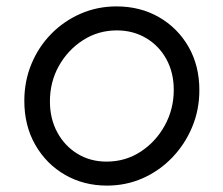

<svg xmlns="http://www.w3.org/2000/svg" viewBox="-20 -568 698 600"><path d="M314 12Q242 12 183.5 -21.5Q125 -55 90.5 -115Q56 -175 56 -253Q56 -314 78 -367.5Q100 -421 139.5 -461.5Q179 -502 231.5 -525Q284 -548 344 -548Q418 -548 476.5 -514.5Q535 -481 569 -422Q603 -363 603 -286Q603 -225 580.5 -171Q558 -117 518 -75.5Q478 -34 426 -11Q374 12 314 12ZM313 -63Q372 -63 419.5 -94Q467 -125 495 -176Q523 -227 523 -287Q523 -341 500 -383Q477 -425 436.5 -449Q396 -473 345 -473Q287 -473 239.5 -442.5Q192 -412 164 -362Q136 -312 136 -251Q136 -197 159 -154.5Q182 -112 222 -87.5Q262 -63 313 -63Z"/></svg>

Font: Plus Jakarta Sans
Style: Italic
Weight: 400
Italic angle: -8°
Designer: Gumpita Rahayu
Foundry: Tokotype
Version: Version 2.006